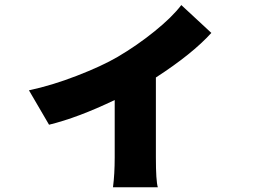

<svg xmlns="http://www.w3.org/2000/svg" viewBox="-20 -661 1040 774"><path d="M710.9 -640.6 832 -528.3Q754.9 -443.4 608.4 -348.6V-26.4Q608.4 68.4 616.2 93.8H435.5Q442.4 41 442.4 -26.4V-257.8Q293.9 -186.5 177.7 -158.2L96.7 -296.9Q188.5 -316.4 289.6 -355.5Q390.6 -394.5 454.1 -431.6Q532.2 -477.5 603 -534.7Q673.8 -591.8 710.9 -640.6Z"/></svg>

Font: Gen Shin Gothic Monospace Heavy
Style: Bold
Weight: 800
Designer: [Source Han Sans]
Ryoko NISHIZUKA  (kana & ideographs); Paul D. Hunt (Latin, Greek & Cyrillic); Wenlong ZHANG  (bopomofo
Version: Version 1.002.20150607